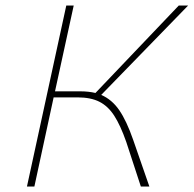

<svg xmlns="http://www.w3.org/2000/svg" viewBox="-20 -678 704 698"><path d="M464 -170 523 0H492L439 -162Q418 -222 395.5 -257Q373 -292 341.5 -308Q310 -324 262 -324H175L105 0H78L221 -658H248L180 -346H271Q302 -346 327 -340L630 -658H664L348 -333Q387 -316 413.5 -277.5Q440 -239 464 -170Z"/></svg>

Font: Ysabeau Infant Extralight
Style: Italic
Weight: 200
Italic angle: -12°
Designer: Christian Thalmann (Catharsis Fonts)
Version: Version 0.003